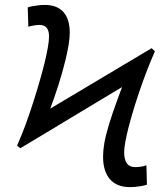

<svg xmlns="http://www.w3.org/2000/svg" viewBox="-20 -745 665 774"><path d="M572.3 -0.5Q561.5 2.9 550 4.9Q538.6 6.8 527.1 8.1Q515.6 9.3 503.4 9.3Q450.7 9.3 423.1 -22.7Q395.5 -54.7 395.5 -113.3Q395.5 -137.2 400.4 -166.7Q405.3 -196.3 418.5 -240.5Q431.6 -284.7 456.5 -352.1L472.2 -394Q420.9 -363.3 369.6 -332.5Q318.4 -301.8 267.1 -270.8Q215.8 -239.7 164.6 -209Q113.3 -178.2 62 -147.5L48.8 -157.7L67.9 -203.1Q85 -245.6 101.6 -295.2Q118.2 -344.7 133.1 -394.5Q147.9 -444.3 158.7 -487.3Q167.5 -523.4 172.6 -552Q177.7 -580.6 177.7 -597.2Q177.7 -621.1 168.2 -632.8Q158.7 -644.5 139.6 -644.5Q120.6 -644.5 94.2 -637.2L91.8 -715.3Q103 -718.8 114.5 -720.7Q126 -722.7 137.7 -723.9Q149.4 -725.1 161.1 -725.1Q209.5 -725.1 235.4 -696.8Q261.2 -668.5 261.2 -612.3Q261.2 -592.8 256.6 -564.2Q252 -535.6 243.7 -502Q232.4 -455.6 216.1 -404.1Q199.7 -352.5 182.6 -307.1L591.3 -550.8L604.5 -538.1L592.3 -509.8Q574.7 -468.3 557.1 -419.7Q539.6 -371.1 524.4 -322.8Q509.3 -274.4 498.5 -232.9Q490.2 -200.2 485.4 -174.1Q480.5 -147.9 480.5 -131.8Q480.5 -101.6 491.5 -86.4Q502.4 -71.3 524.9 -71.3Q549.3 -71.3 570.3 -78.6Z"/></svg>

Font: Arimo
Style: Italic
Weight: 400
Italic angle: -12°
Designer: Steve Matteson
Foundry: Monotype Imaging Inc.
Version: Version 1.33